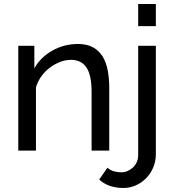

<svg xmlns="http://www.w3.org/2000/svg" viewBox="-20 -750 867 956"><path d="M524 0H436V-292Q436 -376 410.5 -414Q385 -452 333 -452Q306 -452 279 -441.5Q252 -431 228 -413Q204 -395 186 -370Q168 -345 159 -315V0H71V-522H151V-410Q182 -465 240.5 -498Q299 -531 368 -531Q413 -531 443 -514.5Q473 -498 491 -468.5Q509 -439 516.5 -399Q524 -359 524 -312ZM594 186Q559 186 528.5 176Q498 166 474 144L515 85Q529 98 547.5 103Q566 108 584 108Q600 108 615 101.5Q630 95 642 84Q654 73 661 57Q668 41 668 23V-522H756V17Q756 54 742.5 85Q729 116 706.5 138.5Q684 161 655 173.5Q626 186 594 186ZM668 -620V-730H756V-620Z"/></svg>

Font: PTCRaleway Medium
Style: Regular
Weight: 500
Designer: Matt McInerney, Pablo Impallari, Rodrigo Fuenzalida
Foundry: Matt McInerney, Pablo Impallari, Rodrigo Fuenzalida
Version: Version 3.000g; ttfautohint (v1.5) -l 8 -r 28 -G 28 -x 14 -D